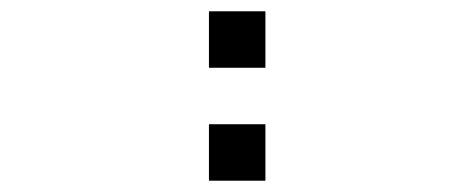

<svg xmlns="http://www.w3.org/2000/svg" viewBox="-20 -620 840 340"><path d="M350 -500H450V-600H350ZM350 -300H450V-400H350Z"/></svg>

Font: Mourier
Style: Regular
Weight: 400
Designer: Eric Mourier
Foundry: Velvetyne Type Foundry
Version: Version 2.000;hotconv 1.0.109;makeotfexe 2.5.65596